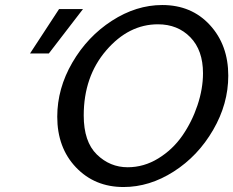

<svg xmlns="http://www.w3.org/2000/svg" viewBox="-20 -731 933 768"><path d="M100.1 -517.1 216.3 -694.8H312L175.3 -517.1ZM209 -264.2Q209 -377 269.5 -481Q330.1 -585 427.5 -647.9Q524.9 -710.9 628.9 -710.9Q746.1 -710.9 819.6 -630.9Q893.1 -550.8 893.1 -428.2Q893.1 -315.4 832.5 -211.2Q772 -106.9 675 -44.9Q578.1 17.1 474.1 17.1Q358.9 17.1 283.9 -61.5Q209 -140.1 209 -264.2ZM314.9 -269Q314.9 -164.1 367.4 -113Q419.9 -62 490.7 -62Q555.7 -62 613.3 -97.4Q670.9 -132.8 709.5 -188.5Q748 -244.1 770 -310.1Q792 -376 792 -438Q792 -529.8 741.5 -581.8Q690.9 -633.8 611.8 -633.8Q494.6 -633.8 404.8 -529.3Q314.9 -424.8 314.9 -269Z"/></svg>

Font: CMU Bright
Style: SemiBoldOblique
Weight: 600
Italic angle: -12°
Version: Version 0.7.0